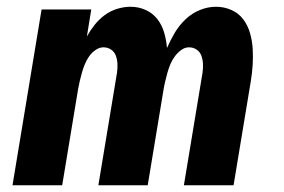

<svg xmlns="http://www.w3.org/2000/svg" viewBox="-20 -548 840 568"><path d="M17 0 103 -520H250L237 -440Q247 -458 260 -474.5Q273 -491 290 -503.5Q307 -516 327 -522Q347 -528 366 -528Q390 -528 411 -518.5Q432 -509 445.5 -491.5Q459 -474 465.5 -452Q472 -430 474 -406Q484 -429 497 -451Q510 -473 529 -491Q548 -509 571.5 -518.5Q595 -528 619 -528Q643 -528 664.5 -518.5Q686 -509 699.5 -491Q713 -473 719.5 -450.5Q726 -428 727.5 -404.5Q729 -381 727.5 -356.5Q726 -332 722 -308L671 0H524L579 -332Q581 -345 580.5 -358Q580 -371 576 -382.5Q572 -394 562 -401Q552 -408 539 -408Q527 -408 516 -400Q505 -392 497 -381Q489 -370 484 -358Q479 -346 475.5 -333.5Q472 -321 469 -308.5Q466 -296 464 -284L417 0H271L326 -332Q328 -345 327.5 -358Q327 -371 323 -382.5Q319 -394 309 -401Q299 -408 286 -408Q274 -408 262.5 -400Q251 -392 243.5 -381Q236 -370 231 -358Q226 -346 222.5 -333.5Q219 -321 216 -308.5Q213 -296 211 -284L164 0Z"/></svg>

Font: Iosevka Aile Heavy Oblique
Style: Regular
Weight: 900
Italic angle: -9°
Designer: Belleve Invis
Foundry: Belleve Invis
Version: Version 31.1.0; ttfautohint (v1.8.4)